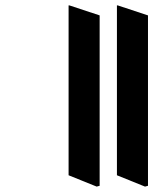

<svg xmlns="http://www.w3.org/2000/svg" viewBox="-20 -648 617 711"><path d="M517 43 528 40V-591L416 -628H413V1ZM338 43 349 40V-591L237 -628H234V1Z"/></svg>

Font: Noto Serif Bengali Condensed Black
Style: Regular
Weight: 900
Width: 3
Designer: Juan Bruce, Universal Thirst, Indian Type Foundry and the Monotype Design Team.
Foundry: Monotype Imaging Inc.
Version: Version 2.003